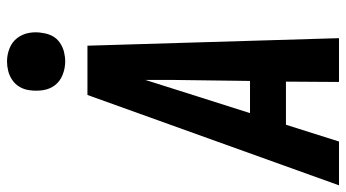

<svg xmlns="http://www.w3.org/2000/svg" viewBox="-266 -766 1010 561"><g transform="rotate(-90 239.5 -485.0)"><path d="M-21 0 243 -735H387L409 0H281L282 -155H156L107 0ZM190 -260H284L287 -490Q287 -509 287 -528Q287 -547 287 -566Q281 -547 275 -528Q269 -509 263 -490ZM341 -800Q321 -800 302 -807.5Q283 -815 271.5 -830Q260 -845 257 -865Q254 -885 257 -905Q259 -920 266.5 -933Q274 -946 286.5 -954.5Q299 -963 313 -966.5Q327 -970 341 -970Q361 -970 379.5 -962.5Q398 -955 409.5 -940Q421 -925 424.5 -905Q428 -885 424 -865Q422 -850 415 -837Q408 -824 395.5 -815.5Q383 -807 369 -803.5Q355 -800 341 -800Z"/></g></svg>

Font: Iosevka Extrabold
Style: Italic
Weight: 800
Italic angle: -9°
Monospace: yes
Designer: Belleve Invis
Foundry: Belleve Invis
Version: Version 32.5.0; ttfautohint (v1.8.4)